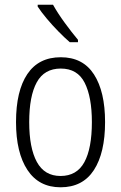

<svg xmlns="http://www.w3.org/2000/svg" viewBox="-20 -785 514 815"><path d="M426 -267Q426 -136 378.5 -63Q331 10 237 10Q145 10 96.5 -63.5Q48 -137 48 -267Q48 -399 96 -470.5Q144 -542 238 -542Q332 -542 379 -469Q426 -396 426 -267ZM104 -267Q104 -157 136.5 -97.5Q169 -38 237 -38Q306 -38 338 -96.5Q370 -155 370 -267Q370 -373 339.5 -433.5Q309 -494 238 -494Q168 -494 136 -435.5Q104 -377 104 -267ZM205 -765Q225 -729 255 -688Q285 -647 311 -616V-606H276Q254 -625 228 -651.5Q202 -678 178.5 -706Q155 -734 140 -757V-765Z"/></svg>

Font: Noto Sans Myanmar UI Condensed Light
Style: Regular
Weight: 300
Width: 3
Designer: Monotype Design Team
Foundry: Monotype Imaging Inc.
Version: Version 2.103; ttfautohint (v1.8.4.7-5d5b)